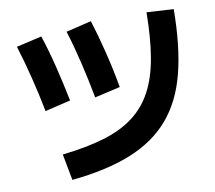

<svg xmlns="http://www.w3.org/2000/svg" viewBox="-81 -848 1041 928"><g transform="rotate(-10 440.0 -384.0)"><path d="M176.7 -143.3Q296.7 -156.7 383.3 -182.8Q470 -208.9 529.4 -253.9Q588.9 -298.9 625 -366.7Q661.1 -434.4 677.2 -528.9Q693.3 -623.3 694.4 -750L826.7 -742.2Q825.6 -560 792.2 -429.4Q758.9 -298.9 684.4 -212.8Q610 -126.7 490.6 -78.9Q371.1 -31.1 201.1 -14.4ZM131.1 -364.4Q114.4 -451.1 93.3 -535Q72.2 -618.9 48.9 -694.4L173.3 -723.3Q196.7 -653.3 217.8 -568.3Q238.9 -483.3 256.7 -394.4ZM378.9 -387.8Q362.2 -476.7 341.7 -563.3Q321.1 -650 297.8 -724.4L422.2 -754.4Q445.6 -680 467.2 -592.8Q488.9 -505.6 504.4 -416.7Z"/></g></svg>

Font: Paperlogy 7 Bold
Style: Regular
Weight: 700
Designer: redesigned by Lee Juim, glyphs from Gmarket Sans & Montserrat
Foundry: PT&
Version: Version 1.001